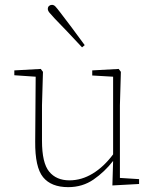

<svg xmlns="http://www.w3.org/2000/svg" viewBox="-20 -758 644 791"><path d="M261 13Q191 13 157.5 -28Q124 -69 125 -175L127 -442L39 -448V-468L148 -474L157 -462L153 -324V-178Q153 -87 182.5 -51Q212 -15 266 -15Q316 -15 362 -43Q408 -71 446 -122V-442L360 -447V-468L469 -474L478 -462L474 -324V-25L553 -20V0L443 6L446 -95Q411 -50 365.5 -18.5Q320 13 261 13ZM329 -572 318 -563Q287 -596 257.5 -627.5Q228 -659 206 -681Q191 -697 184 -705.5Q177 -714 177 -721Q177 -729 182 -733.5Q187 -738 194 -738Q202 -738 208.5 -731Q215 -724 228 -707Q249 -680 275.5 -644.5Q302 -609 329 -572Z"/></svg>

Font: Source Serif Pro ExtraLight
Style: Regular
Weight: 200
Designer: Frank Grießhammer
Foundry: Adobe Systems Incorporated
Version: Version 3.001;hotconv 1.0.111;makeotfexe 2.5.65597